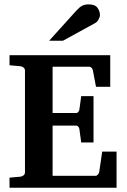

<svg xmlns="http://www.w3.org/2000/svg" viewBox="-20 -875 578 875"><path d="M511.2 -19.5H23.4V-65.4L72.8 -69.8Q81.1 -70.8 87.4 -75.9Q93.8 -81.1 93.8 -89.8V-553.2Q93.8 -562 87.4 -567.1Q81.1 -572.3 72.8 -573.2L23.4 -577.6V-623.5H482.4V-479.5H417.5L403.3 -554.2Q401.9 -561 397.5 -565.9Q393.1 -570.8 387.2 -570.8H219.7V-359.9H326.7Q333 -359.9 337.2 -365.5Q341.3 -371.1 341.8 -376L350.1 -437H406.2V-225.6H350.1L341.8 -286.6Q341.3 -292 337.2 -297.4Q333 -302.7 326.7 -302.7H219.7V-73.7H415.5Q421.4 -73.7 426.5 -79.8Q431.6 -85.9 432.1 -90.8L445.8 -184.1H511.2ZM435.5 -806.2Q435.5 -797.9 429 -785.9Q422.4 -773.9 412.1 -769L267.1 -689.5H204.1L327.1 -825.7Q342.8 -842.8 354.5 -848.9Q366.2 -855 384.3 -855Q413.6 -855 424.6 -839.1Q435.5 -823.2 435.5 -806.2Z"/></svg>

Font: Annapurna SIL
Style: Bold
Weight: 700
Designer: Peter Martin, Annie Olsen
Foundry: SIL International
Version: Version 2.000